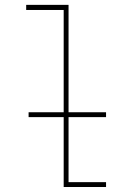

<svg xmlns="http://www.w3.org/2000/svg" viewBox="-20 -750 540 770"><path d="M94.7 -280.3V-299.8H235.4V-710H85V-730.5H254.9V-299.8H405.3V-280.3H254.9V-19.5H405.3V0H235.4V-280.3Z"/></svg>

Font: Mgen+ 1mn thin
Style: Regular
Weight: 100
Designer: [Source Han Sans]
Ryoko NISHIZUKA  (kana & ideographs); Paul D. Hunt (Latin, Greek & Cyrillic); Wenlong ZHANG  (bopomofo
Version: Version 1.059.20150602